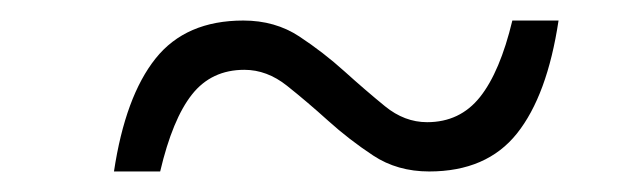

<svg xmlns="http://www.w3.org/2000/svg" viewBox="-20 -427 622 187"><path d="M398 -260Q367 -260 343.5 -275.5Q320 -291 299.5 -309.5Q279 -328 259.5 -343.5Q240 -359 218 -359Q186 -359 167 -335Q148 -311 136 -260H91Q102 -333 131.5 -370Q161 -407 217 -407Q248 -407 271.5 -391.5Q295 -376 315.5 -357.5Q336 -339 355 -323.5Q374 -308 396 -308Q428 -308 447.5 -332.5Q467 -357 479 -407H524Q513 -334 483.5 -297Q454 -260 398 -260Z"/></svg>

Font: Celebes Light
Style: Italic
Weight: 300
Italic angle: -10°
Designer: Anugrah Pasau
Foundry: Lafontype
Version: Version 1.000; ttfautohint (v1.8.4)